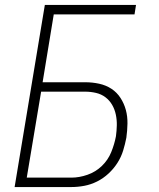

<svg xmlns="http://www.w3.org/2000/svg" viewBox="-20 -755 640 775"><path d="M39 0 161 -735H529L523 -697H197L152 -423H324Q353 -423 380.5 -417Q408 -411 430 -396.5Q452 -382 466.5 -359.5Q481 -337 488 -311Q495 -285 494.5 -256Q494 -227 490 -199Q485 -173 477 -147Q469 -121 454 -97.5Q439 -74 418 -54.5Q397 -35 372 -22.5Q347 -10 320.5 -5Q294 0 268 0ZM88 -38H268Q300 -38 333 -49.5Q366 -61 391 -85Q416 -109 429 -141Q442 -173 448 -205Q451 -227 451.5 -249Q452 -271 447.5 -292.5Q443 -314 432.5 -332Q422 -350 405.5 -362.5Q389 -375 367.5 -380Q346 -385 324 -385H146Z"/></svg>

Font: Iosevka Curly XLtExObl
Style: Regular
Weight: 200
Width: 7
Italic angle: -9°
Monospace: yes
Designer: Belleve Invis
Foundry: Belleve Invis
Version: Version 11.0.1; ttfautohint (v1.8.3)